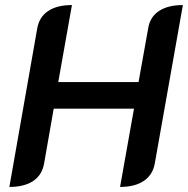

<svg xmlns="http://www.w3.org/2000/svg" viewBox="-20 -729 742 758"><path d="M127 -617Q135 -662 170 -685.5Q205 -709 264 -709L210 -405H527L565 -617Q572 -662 607.5 -685.5Q643 -709 702 -709L591 -83Q583 -39 548 -15Q513 9 454 9L509 -300H192L154 -83Q146 -38 111 -14.5Q76 9 17 9Z"/></svg>

Font: K2D SemiBold
Style: Italic
Weight: 600
Italic angle: -10°
Designer: Katatrad Aksorn Co.,Ltd.
Foundry: Cadson Demak Co.,Ltd.
Version: Version 1.000; ttfautohint (v1.6)